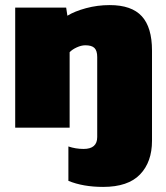

<svg xmlns="http://www.w3.org/2000/svg" viewBox="-20 -504 655 758"><path d="M387.2 233.9Q308.1 233.9 250 210V74.2Q278.8 84 310.1 84Q363.8 84 363.8 37.1V-278.8Q363.8 -303.7 353 -314.5Q342.3 -325.2 316.9 -325.2Q301.3 -325.2 283.4 -317.1Q265.6 -309.1 254.9 -297.9V0H40V-474.1H241.2L246.1 -441.9Q274.4 -459.5 319.6 -471.7Q364.7 -483.9 413.1 -483.9Q499.5 -483.9 539.8 -439.9Q580.1 -396 580.1 -304.2V51.8Q580.1 135.7 532.7 184.8Q485.4 233.9 387.2 233.9Z"/></svg>

Font: Kanit ExtraBold
Style: Regular
Weight: 800
Designer: Katatrad Team
Foundry: CadsonDemak
Version: Version 1.000;PS 001.000;hotconv 1.0.88;makeotf.lib2.5.64775